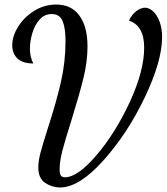

<svg xmlns="http://www.w3.org/2000/svg" viewBox="-20 -740 735 847"><path d="M149 -2Q149 -30 159 -67.5Q169 -105 191 -174Q228 -288 248.5 -377Q269 -466 269 -559Q269 -617 256 -647.5Q243 -678 208 -678Q176 -678 154.5 -653.5Q133 -629 122.5 -593.5Q112 -558 112 -525Q112 -489 127 -460Q80 -460 57 -482Q34 -504 34 -540Q34 -581 60.5 -623Q87 -665 131.5 -692.5Q176 -720 228 -720Q295 -720 330.5 -671Q366 -622 366 -535Q366 -468 348 -395Q330 -322 295 -209Q267 -121 255 -74.5Q243 -28 243 8Q243 26 248 34Q253 42 267 42Q323 42 407 -57Q491 -156 553.5 -292Q616 -428 616 -530Q616 -627 549 -649Q562 -677 582 -691.5Q602 -706 620 -706Q638 -706 655.5 -690Q673 -674 684 -644.5Q695 -615 695 -576Q695 -470 618.5 -310Q542 -150 435.5 -31.5Q329 87 245 87Q210 87 179.5 67Q149 47 149 -2Z"/></svg>

Font: Dancing Script
Style: Bold
Weight: 700
Designer: Pablo Impallari
Foundry: Pablo Impallari
Version: Version 2.000